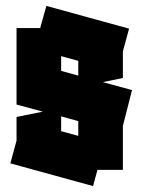

<svg xmlns="http://www.w3.org/2000/svg" viewBox="-20 -595 482 650"><path d="M36 -241V-500H116L137 -575L417 -498L396 -421V-331L328 -317L427 -290L396 -169V-20H310L295 35L15 -42L36 -119V-199L125 -217ZM187 -355 245 -339V-389L187 -405ZM187 -151 245 -135V-185L187 -201Z"/></svg>

Font: Blaka
Style: Regular
Weight: 400
Designer: Mohamed Gaber
Foundry: Kief Type Foundry
Version: Version 1.003; ttfautohint (v1.8.4.7-5d5b)